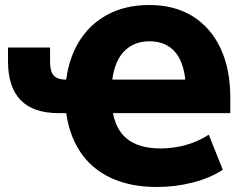

<svg xmlns="http://www.w3.org/2000/svg" viewBox="-20 -736 989 767"><path d="M607 11Q500 11 421.5 -26Q343 -63 297.5 -134Q252 -205 242 -305L266 -284H215Q113 -284 62.5 -336Q12 -388 12 -491V-546H180V-489Q180 -450 195 -434Q210 -418 241 -418H266L242 -394Q250 -492 292.5 -564.5Q335 -637 407.5 -676.5Q480 -716 576 -716Q678 -716 750.5 -670.5Q823 -625 861.5 -542Q900 -459 900 -346V-284H406L428 -305Q438 -222 486 -182.5Q534 -143 622 -143Q673 -143 723 -157Q773 -171 814 -198L870 -58Q821 -25 750.5 -7Q680 11 607 11ZM577 -571Q512 -571 472.5 -527.5Q433 -484 426 -394L403 -418H752L723 -375Q721 -476 683.5 -523.5Q646 -571 577 -571Z"/></svg>

Font: Nunito Sans 10pt SemiCondensed Black
Style: Regular
Weight: 900
Width: 4
Designer: Vernon Adams
Foundry: Vernon Adams
Version: Version 3.101;gftools[0.9.27]